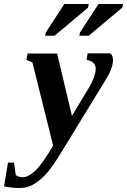

<svg xmlns="http://www.w3.org/2000/svg" viewBox="-118 -725 636 961"><path d="M447 -428H448Q448 -383 408 -321L194 29Q147 107 116 142Q86 176 51 197Q19 216 -19 216Q-39 216 -59 214Q-74 212 -98 208L-78 89H-48L-39 151Q-26 162 -4 162Q24 162 59 129Q94 96 148 4L44 -413L14 -425L20 -457H168L242 -145L330 -291Q342 -310 352 -338Q361 -364 361 -379Q361 -393 357 -400Q352 -408 345 -414Q338 -420 315 -426L321 -458H434Q447 -448 447 -428ZM108 -546 111 -562 204 -705H326L323 -687L155 -546ZM279 -546 282 -562 375 -705H498L494 -687L326 -546Z"/></svg>

Font: Libra Serif Modern
Style: Bold Italic
Weight: 700
Italic angle: -12°
Designer: Stefan Peev, Context Ltd
Foundry: Stefan Peev, Context Ltd
Version: Version 1.000